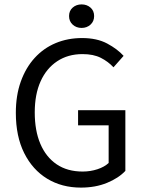

<svg xmlns="http://www.w3.org/2000/svg" viewBox="-20 -841 657 873"><path d="M348 12Q261 12 194.5 -28.5Q128 -69 90 -145Q52 -221 52 -328Q52 -407 74.5 -470Q97 -533 137.5 -577.5Q178 -622 233 -645Q288 -668 353 -668Q421 -668 467.5 -643Q514 -618 542 -587L496 -535Q472 -561 438.5 -578Q405 -595 355 -595Q289 -595 240 -562.5Q191 -530 164.5 -471Q138 -412 138 -330Q138 -247 163.5 -187Q189 -127 237.5 -94Q286 -61 356 -61Q391 -61 423 -71.5Q455 -82 474 -100V-271H335V-340H550V-64Q519 -31 466.5 -9.5Q414 12 348 12ZM351 -714Q327 -714 310.5 -729Q294 -744 294 -768Q294 -792 310.5 -806.5Q327 -821 351 -821Q375 -821 391.5 -806.5Q408 -792 408 -768Q408 -744 391.5 -729Q375 -714 351 -714Z"/></svg>

Font: Source Sans 3 ExtraLight
Style: Regular
Weight: 400
Version: Version 3.052;hotconv 1.1.0;makeotfexe 2.6.0